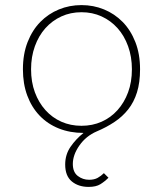

<svg xmlns="http://www.w3.org/2000/svg" viewBox="-20 -510 640 754"><path d="M328 224Q288 224 262 202.5Q236 181 236 136Q236 97 257 66.5Q278 36 308 12Q255 12 211 -5.5Q167 -23 135.5 -56Q104 -89 87 -135Q70 -181 70 -238Q70 -298 88.5 -345Q107 -392 138.5 -424Q170 -456 211.5 -473Q253 -490 300 -490Q347 -490 388.5 -473Q430 -456 461.5 -424Q493 -392 511.5 -345Q530 -298 530 -238Q530 -186 518 -147.5Q506 -109 483.5 -80.5Q461 -52 429.5 -31Q398 -10 360 6Q318 24 292 61Q266 98 266 134Q266 166 285.5 181Q305 196 330 196Q350 196 363.5 188.5Q377 181 388 170L406 188Q391 203 374 213.5Q357 224 328 224ZM300 -16Q343 -16 379 -32Q415 -48 441.5 -77.5Q468 -107 483 -147.5Q498 -188 498 -238Q498 -287 483 -328.5Q468 -370 441.5 -399.5Q415 -429 379 -445.5Q343 -462 300 -462Q257 -462 221 -445.5Q185 -429 158.5 -399.5Q132 -370 117 -328.5Q102 -287 102 -238Q102 -188 117 -147.5Q132 -107 158.5 -77.5Q185 -48 221 -32Q257 -16 300 -16Z"/></svg>

Font: Source Code Pro ExtraLight
Style: Regular
Weight: 200
Monospace: yes
Designer: Paul D. Hunt, Teo Tuominen
Foundry: Adobe Systems Incorporated
Version: Version 2.030;PS 1.000;hotconv 16.6.51;makeotf.lib2.5.65220